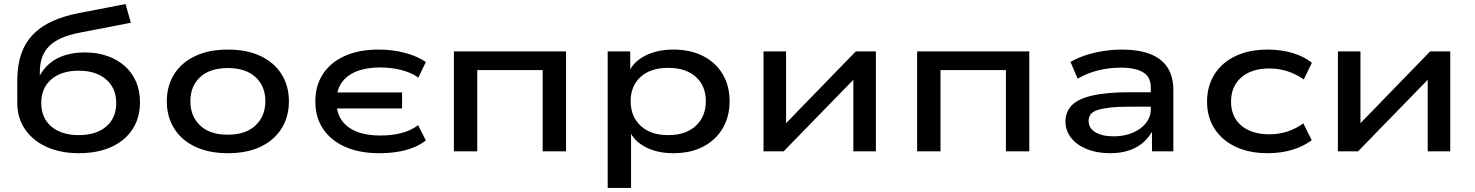

<svg xmlns="http://www.w3.org/2000/svg" viewBox="-20 -745 7259 945"><path d="M368 9Q278 9 209.5 -22Q141 -53 103 -109Q65 -165 65 -239V-347Q65 -393 73 -436Q81 -479 100.5 -517Q120 -555 154 -586.5Q188 -618 239.5 -641.5Q291 -665 365 -680L598 -725L624 -633L371 -584Q268 -564 222 -518Q176 -472 176 -390V-358H168Q188 -400 219.5 -428.5Q251 -457 296 -472Q341 -487 398 -487Q458 -487 508 -469.5Q558 -452 594 -420Q630 -388 649.5 -343Q669 -298 669 -242Q669 -165 632 -108.5Q595 -52 527.5 -21.5Q460 9 368 9ZM368 -80Q453 -80 502.5 -122Q552 -164 552 -238Q552 -311 502.5 -354Q453 -397 367 -397Q282 -397 232.5 -354.5Q183 -312 183 -238Q183 -165 232.5 -122.5Q282 -80 368 -80Z M1102 9Q1008 9 940.5 -23Q873 -55 837 -113Q801 -171 801 -246Q801 -322 837 -379.5Q873 -437 940.5 -469Q1008 -501 1102 -501Q1196 -501 1263 -469Q1330 -437 1366 -379.5Q1402 -322 1402 -246Q1402 -171 1366 -113Q1330 -55 1263 -23Q1196 9 1102 9ZM1101 -82Q1189 -82 1237.5 -127.5Q1286 -173 1286 -247Q1286 -321 1237.5 -365.5Q1189 -410 1102 -410Q1013 -410 965 -365.5Q917 -321 917 -247Q917 -173 965 -127.5Q1013 -82 1101 -82Z M1846 9Q1750 9 1679.5 -22Q1609 -53 1570.5 -110Q1532 -167 1532 -246Q1532 -324 1570 -381.5Q1608 -439 1678 -470Q1748 -501 1842 -501Q1914 -501 1974.5 -484.5Q2035 -468 2076 -440L2039 -363Q2004 -388 1955.5 -400.5Q1907 -413 1851 -413Q1785 -413 1737 -394.5Q1689 -376 1663 -340Q1637 -304 1636 -252L1616 -290H1959V-211H1616L1636 -240Q1637 -188 1662.5 -152Q1688 -116 1736 -97Q1784 -78 1852 -78Q1910 -78 1957 -90.5Q2004 -103 2038 -129L2076 -54Q2050 -33 2015 -19Q1980 -5 1938 2Q1896 9 1846 9Z M2214 0V-492H2766V0H2651V-400H2329V0Z M2971 180V-492H3082V-388H3074Q3097 -441 3156 -471Q3215 -501 3294 -501Q3379 -501 3441 -469Q3503 -437 3537 -380Q3571 -323 3571 -246Q3571 -171 3537 -113.5Q3503 -56 3441.5 -23.5Q3380 9 3294 9Q3215 9 3157.5 -21Q3100 -51 3078 -102H3086V180ZM3269 -80Q3356 -80 3405 -126Q3454 -172 3454 -247Q3454 -322 3405 -366.5Q3356 -411 3269 -411Q3182 -411 3133 -366.5Q3084 -322 3084 -247Q3084 -172 3133 -126Q3182 -80 3269 -80Z M3738 0V-492H3849V-113H3824L4192 -492H4291V0H4180V-379H4206L3837 0Z M4494 0V-492H5046V0H4931V-400H4609V0Z M5443 9Q5379 9 5329.5 -11Q5280 -31 5252 -66.5Q5224 -102 5224 -147Q5224 -194 5254.5 -226Q5285 -258 5355 -274.5Q5425 -291 5542 -291H5662V-220H5546Q5484 -220 5444 -215.5Q5404 -211 5380.5 -203Q5357 -195 5347.5 -181.5Q5338 -168 5338 -150Q5338 -114 5371.5 -94Q5405 -74 5462 -74Q5512 -74 5553.5 -91Q5595 -108 5619.5 -138.5Q5644 -169 5644 -207V-316Q5644 -366 5606.5 -389Q5569 -412 5496 -412Q5438 -412 5384.5 -398.5Q5331 -385 5284 -358L5249 -440Q5283 -460 5324.5 -473.5Q5366 -487 5412 -494Q5458 -501 5502 -501Q5584 -501 5640 -479.5Q5696 -458 5725.5 -414Q5755 -370 5755 -301V0H5650V-110L5658 -111Q5641 -76 5612 -48.5Q5583 -21 5541 -6Q5499 9 5443 9Z M6219 9Q6129 9 6062 -22.5Q5995 -54 5958 -111Q5921 -168 5921 -245Q5921 -322 5958 -380Q5995 -438 6062 -469.5Q6129 -501 6220 -501Q6286 -501 6342.5 -484Q6399 -467 6437 -436L6397 -354Q6360 -380 6317.5 -394Q6275 -408 6228 -408Q6140 -408 6089.5 -364Q6039 -320 6039 -245Q6039 -170 6089.5 -127Q6140 -84 6228 -84Q6275 -84 6317.5 -98Q6360 -112 6395 -138L6436 -55Q6397 -25 6341.5 -8Q6286 9 6219 9Z M6565 0V-492H6676V-113H6651L7019 -492H7118V0H7007V-379H7033L6664 0Z"/></svg>

Font: Nunito Sans 10pt Expanded SemiBold
Style: Regular
Weight: 600
Width: 7
Designer: Vernon Adams
Foundry: Vernon Adams
Version: Version 3.101;gftools[0.9.27]